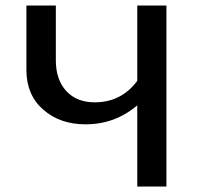

<svg xmlns="http://www.w3.org/2000/svg" viewBox="-20 -678 725 698"><path d="M479 -658H585V0H479V-295Q398 -226 291 -226Q198 -226 137 -279.5Q76 -333 76 -424V-658H183V-459Q183 -388 221 -347Q259 -306 324 -306Q421 -306 479 -384Z"/></svg>

Font: EauTest Semibold
Style: Regular
Weight: 600
Designer: Christian Thalmann (Catharsis Fonts)
Version: Version 0.001;PS 000.001;hotconv 1.0.88;makeotf.lib2.5.64775